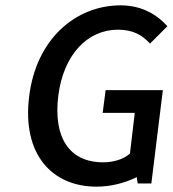

<svg xmlns="http://www.w3.org/2000/svg" viewBox="-20 -686 648 718"><path d="M589 -349H375L364 -264H484L466 -112L464 -110C439 -89 402 -79 366 -79C237 -79 179 -174 198 -328C217 -480 306 -575 421 -575C479 -575 512 -554 541 -523L606 -588C570 -628 514 -666 431 -666C263 -666 115 -540 89 -325C62 -107 176 12 341 12C393 12 444 -1 486 -21L491 -24L495 0H546Z"/></svg>

Font: Falling Sky
Style: LightObl
Weight: 400
Designer: Paul D. Hunt
Foundry: Adobe Systems Incorporated
Version: Version 1.02